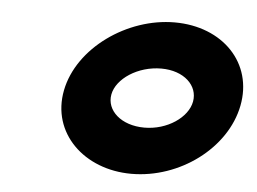

<svg xmlns="http://www.w3.org/2000/svg" viewBox="-37 -788 606 452"><g transform="rotate(5 266.5 -562.0)"><path d="M113 -562C93 -460 176 -380 288 -380C402 -380 510 -460 530 -562C550 -664 473 -744 359 -744C247 -744 133 -664 113 -562ZM225 -562C232 -600 282 -633 337 -633C391 -633 425 -600 418 -562C411 -524 363 -491 309 -491C254 -491 218 -524 225 -562Z"/></g></svg>

Font: Charger EcoBlack
Style: Obl
Weight: 1000
Designer: Jasper
Foundry: Cannot Into Space Fonts
Version: Version 1.1